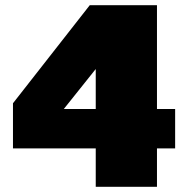

<svg xmlns="http://www.w3.org/2000/svg" viewBox="-20 -720 735 740"><path d="M326 -700H585V-300H655V-148H585V0H349V-148H30V-322ZM226 -300H227H349V-454Z"/></svg>

Font: Fivo Sans Modern ExtBlk
Style: Regular
Weight: 950
Designer: Alexander Slobzheninov
Foundry: Alexander Slobzheninov
Version: 1.0